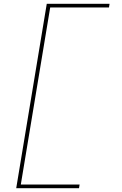

<svg xmlns="http://www.w3.org/2000/svg" viewBox="-20 -843 640 1006"><path d="M65 143 225 -823H554L551 -804H243L89 124H397L394 143Z"/></svg>

Font: Iosevka Slab ThExObl
Style: Regular
Weight: 100
Width: 7
Italic angle: -9°
Monospace: yes
Designer: Belleve Invis
Foundry: Belleve Invis
Version: Version 11.1.1; ttfautohint (v1.8.3)